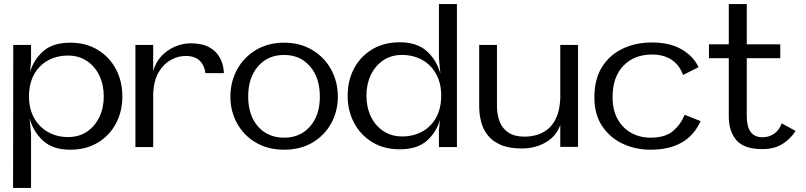

<svg xmlns="http://www.w3.org/2000/svg" viewBox="-20 -720 3947 940"><path d="M45 -500H132V-419L127 -367Q146 -430 193 -470.5Q240 -511 324 -511Q401 -511 458.5 -476Q516 -441 547.5 -381.5Q579 -322 579 -248Q579 -174 547.5 -115Q516 -56 458.5 -21.5Q401 13 324 13Q240 13 192 -30Q144 -73 125 -140L132 -65V200H44ZM313 -448Q259 -448 215.5 -424.5Q172 -401 147 -356Q122 -311 122 -248Q122 -186 147.5 -141.5Q173 -97 216 -73Q259 -49 313 -49Q367 -49 406 -75.5Q445 -102 466.5 -147Q488 -192 488 -248Q488 -305 466.5 -350Q445 -395 405.5 -421.5Q366 -448 313 -448Z M643 0V-500H730V-372Q742 -415 770 -445Q798 -475 836 -491.5Q874 -508 914 -508Q968 -508 1002 -490Q1036 -472 1054 -441.5Q1072 -411 1075 -376Q1075 -372 1075.5 -369Q1076 -366 1076 -362H986Q981 -400 957.5 -423Q934 -446 889 -446Q852 -446 817 -427Q782 -408 758 -368.5Q734 -329 730 -266V0Z M1371 13Q1293 13 1233.5 -21.5Q1174 -56 1141 -115.5Q1108 -175 1108 -247Q1108 -320 1141 -380Q1174 -440 1233.5 -475.5Q1293 -511 1371 -511Q1449 -511 1508.5 -475.5Q1568 -440 1601 -380Q1634 -320 1634 -247Q1634 -175 1601 -115.5Q1568 -56 1509 -21.5Q1450 13 1371 13ZM1371 -46Q1450 -46 1498 -101Q1546 -156 1546 -247Q1546 -339 1498 -395Q1450 -451 1371 -451Q1291 -451 1243 -395Q1195 -339 1195 -247Q1195 -156 1243 -101Q1291 -46 1371 -46Z M1937 11Q1860 11 1802.5 -24Q1745 -59 1713.5 -118.5Q1682 -178 1682 -252Q1682 -326 1713.5 -385Q1745 -444 1802.5 -478.5Q1860 -513 1937 -513Q2021 -513 2069 -470Q2117 -427 2136 -360L2129 -435V-700H2217V0H2129V-81L2134 -133Q2115 -70 2068 -29.5Q2021 11 1937 11ZM1949 -52Q2003 -52 2046.5 -75.5Q2090 -99 2115 -144Q2140 -189 2140 -252Q2140 -313 2115 -358Q2090 -403 2046.5 -427Q2003 -451 1948 -451Q1895 -451 1856 -424.5Q1817 -398 1795.5 -353Q1774 -308 1774 -252Q1774 -195 1795.5 -150Q1817 -105 1856.5 -78.5Q1896 -52 1949 -52Z M2536 7Q2472 7 2431 -11Q2390 -29 2367 -59Q2344 -89 2335 -125.5Q2326 -162 2326 -201V-500H2413V-201Q2413 -159 2426 -125Q2439 -91 2469 -71Q2499 -51 2548 -51Q2576 -51 2605 -58.5Q2634 -66 2660 -86Q2686 -106 2703 -142.5Q2720 -179 2723 -236V-500H2810V-1H2723V-108Q2703 -52 2651 -22.5Q2599 7 2536 7Z M3165 13Q3092 13 3029.5 -16Q2967 -45 2928.5 -102Q2890 -159 2890 -244Q2890 -331 2926.5 -390.5Q2963 -450 3027 -481Q3091 -512 3172 -512Q3259 -512 3317 -478.5Q3375 -445 3400 -391L3324 -353Q3307 -401 3268.5 -427Q3230 -453 3172 -453Q3085 -453 3032 -398Q2979 -343 2979 -244Q2979 -181 3004 -136.5Q3029 -92 3071 -69Q3113 -46 3165 -46Q3237 -46 3275 -78.5Q3313 -111 3332 -158L3410 -127Q3347 13 3165 13Z M3713 10Q3622 10 3585 -34Q3548 -78 3548 -149V-435H3451V-503H3548V-700H3636V-503H3800V-435H3636V-152Q3636 -48 3713 -48Q3744 -48 3769.5 -65Q3795 -82 3807 -116L3875 -79Q3853 -43 3813 -16.5Q3773 10 3713 10Z"/></svg>

Font: Panamera Medium
Style: Regular
Weight: 500
Designer: Bastien Sozeau
Foundry: NBR — Bastien Sozeau
Version: Version 3.002; ttfautohint (v1.8.4.7-5d5b);gftools[0.9.33]